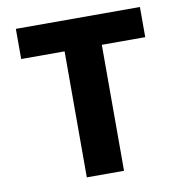

<svg xmlns="http://www.w3.org/2000/svg" viewBox="-81 -807 845 884"><g transform="rotate(-10 341.0 -365.0)"><path d="M631 -730V-589H428V0H254V-589H51V-730Z"/></g></svg>

Font: Mplus 1p ExtraBold
Style: Regular
Weight: 800
Version: Version 1.061